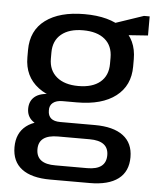

<svg xmlns="http://www.w3.org/2000/svg" viewBox="-53 -609 688 841"><g transform="rotate(5 291.0 -188.0)"><path d="M286 -160Q177 -160 115 -207Q53 -254 53 -338V-370Q53 -456 115 -502Q177 -548 286 -548Q396 -548 457 -502Q518 -456 518 -370V-338Q518 -254 457 -207Q396 -160 286 -160ZM199 187Q117 187 74 154.5Q31 122 31 59Q31 -3 73 -35.5Q115 -68 198 -68H373Q455 -68 498 -35.5Q541 -3 541 59Q541 122 498 154.5Q455 187 373 187ZM356 123Q439 123 439 59Q439 -4 356 -4H217Q132 -4 132 59Q132 124 217 123ZM166 -42Q124 -42 100 -61.5Q76 -81 76 -114Q76 -148 99 -167Q122 -186 167 -186H286V-160H223Q196 -160 181 -148Q166 -136 167 -114Q167 -91 180.5 -79.5Q194 -68 221 -68H286V-42ZM286 -232Q348 -232 382 -260.5Q416 -289 416 -341V-368Q416 -420 382 -448.5Q348 -477 286 -477Q225 -477 190.5 -448.5Q156 -420 156 -368V-341Q156 -290 190.5 -261Q225 -232 286 -232ZM401 -514 546 -563H571V-479L401 -467Z"/></g></svg>

Font: Pathway Extreme 8pt Thin 12pt Medium
Style: Regular
Weight: 500
Version: Version 1.001;gftools[0.9.26]